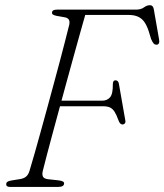

<svg xmlns="http://www.w3.org/2000/svg" viewBox="-20 -738 649 758"><path d="M185.5 -689Q186 -695 191.2 -697.5Q196.5 -700 205 -700H516.5Q536.5 -700 548.2 -708.8Q560 -717.5 572 -717.5Q584 -717.5 587 -702.5L608 -582.5Q610 -572.5 607.2 -567Q604.5 -561.5 598 -561.5Q590.5 -561.5 586 -567Q581.5 -572.5 576.5 -584L567 -615Q560 -636.5 550.2 -650.8Q540.5 -665 525.2 -672Q510 -679 487.5 -679H316.5Q307 -646 295 -602.8Q283 -559.5 269.2 -510Q255.5 -460.5 241.2 -408.2Q227 -356 213.2 -305.2Q199.5 -254.5 187 -208.5Q174.5 -162.5 164.8 -125.2Q155 -88 149 -63.5Q145.5 -49.5 149.5 -41Q153.5 -32.5 169.5 -30.5L211 -26Q223 -24.5 228.2 -21.5Q233.5 -18.5 233 -13.5Q233 -7.5 227.5 -3.8Q222 0 208 0H19.5Q11.5 0 7.8 -3Q4 -6 4.5 -11.5Q5 -17.5 10 -20.8Q15 -24 28 -26L59.5 -31Q74.5 -33.5 83.2 -41Q92 -48.5 96.5 -63.5Q105.5 -93.5 116.8 -132.8Q128 -172 140.5 -217.5Q153 -263 166.2 -311Q179.5 -359 192.2 -406.8Q205 -454.5 216.8 -498.2Q228.5 -542 237.8 -578.8Q247 -615.5 253.5 -641Q256 -654 251.5 -660.8Q247 -667.5 236.5 -669.5L203 -675.5Q193.5 -677.5 189 -680.5Q184.5 -683.5 185.5 -689ZM201 -340.5H383Q402.5 -340.5 414.2 -353.5Q426 -366.5 425.5 -406Q425.5 -413 428 -417Q430.5 -421 435.5 -421Q441.5 -421 445 -417.2Q448.5 -413.5 449.5 -406.5L474.5 -264Q476.5 -255.5 473.2 -251.2Q470 -247 464.5 -246.5Q459 -246.5 455 -250.2Q451 -254 447.5 -263.5Q440 -284.5 432.5 -296.5Q425 -308.5 414.5 -313.5Q404 -318.5 387 -318.5H194.5Z"/></svg>

Font: Fraunces 72pt Soft Wonky ExtraLight
Style: Italic
Weight: 250
Italic angle: -16°
Version: Version 1.000;[b76b70a41]